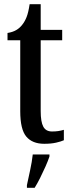

<svg xmlns="http://www.w3.org/2000/svg" viewBox="-20 -679 344 920"><path d="M192 10Q135 10 106 -24.5Q77 -59 77 -146V-486H16V-521Q41 -525 58 -535Q75 -545 87 -561Q99 -576 107.5 -597.5Q116 -619 122 -659H175V-536H278V-486H175V-147Q175 -95 187.5 -72Q200 -49 229 -49Q246 -49 259.5 -51Q273 -53 286 -57V-7Q273 -1 249 4.5Q225 10 192 10ZM109 208Q116 175 124.5 136Q133 97 137 61H217V71Q210 92 198 119Q186 146 172.5 173Q159 200 146 221H109Z"/></svg>

Font: Noto Serif Myanmar ExtraCondensed Medium
Style: Regular
Weight: 500
Width: 2
Designer: Ben Mitchell and the Monotype Design Team
Foundry: Monotype Imaging Inc.
Version: Version 2.106; ttfautohint (v1.8.4.7-5d5b)